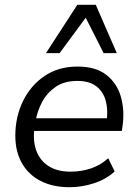

<svg xmlns="http://www.w3.org/2000/svg" viewBox="-20 -773 572 802"><path d="M270 9Q201 9 150 -17Q99 -43 71.5 -91.5Q44 -140 44 -206Q44 -285 76 -350.5Q108 -416 166 -455.5Q224 -495 304 -495Q380 -495 424.5 -460Q469 -425 485 -368.5Q501 -312 492 -247L489 -226H107L115 -279H443L425 -266Q432 -313 422 -351Q412 -389 383 -412Q354 -435 303 -435Q249 -435 213 -410.5Q177 -386 156.5 -348Q136 -310 129 -269L125 -245Q116 -188 131 -145.5Q146 -103 182.5 -79.5Q219 -56 274 -56Q320 -56 360 -69.5Q400 -83 432 -112L459 -57Q425 -25 374 -8Q323 9 270 9ZM172 -551 303 -753H380L468 -551H413L338 -699L229 -551Z"/></svg>

Font: Nunito Sans 12pt
Style: Italic
Weight: 400
Italic angle: -9°
Designer: Vernon Adams
Foundry: Vernon Adams
Version: Version 3.101;gftools[0.9.27]